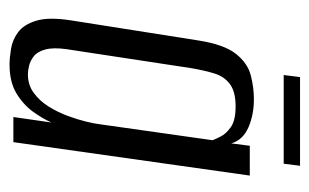

<svg xmlns="http://www.w3.org/2000/svg" viewBox="-143 -497 648 402"><g transform="rotate(90 181.0 -296.0)"><path d="M115.3 8Q101.1 8 82.1 4.9Q63.1 1.8 47.2 -10.1Q31.2 -22 23.3 -48.1Q15.4 -74.2 22.7 -121L64.5 -386Q72.9 -440.7 92.4 -465.5Q111.9 -490.3 137.2 -496.9Q162.5 -503.6 187.6 -503.6Q220.5 -503.6 246.8 -492.1Q273.2 -480.5 280.2 -456.2L285.2 -495H347.6L277.6 0H225L236.5 -79.8Q228.5 -61.3 213.8 -41Q199.1 -20.7 175.3 -6.3Q151.4 8 115.3 8ZM135.5 -30.4Q157.9 -30.4 174.7 -42.8Q191.5 -55.2 203.3 -74.2Q215.1 -93.2 222.8 -114.2Q230.5 -135.2 234.7 -152.7Q238.9 -170.2 239.9 -179.3L273.6 -417.1Q271.6 -422.4 266 -433.7Q260.5 -445 246.4 -455.1Q232.4 -465.3 202.8 -465.3Q172 -465.3 156.1 -453.4Q140.2 -441.6 133.8 -420.8Q127.4 -399.9 122.6 -371.8L82.9 -110.9Q79.1 -83.5 83.6 -67Q88.1 -50.4 97.6 -42.9Q107.2 -35.4 117.6 -32.9Q128.1 -30.4 135.5 -30.4ZM137.1 -566 141.4 -600.2H327.1L322.8 -566Z"/></g></svg>

Font: Alumni Sans Thin
Style: Italic
Weight: 100
Italic angle: -8°
Designer: Robert E. Leuschke
Foundry: Robert E. Leuschke
Version: Version 1.016